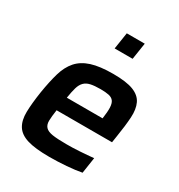

<svg xmlns="http://www.w3.org/2000/svg" viewBox="-175 -847 906 972"><g transform="rotate(30 278.5 -361.0)"><path d="M42 0ZM256 8Q173 8 127 -6Q81 -20 61.5 -51.5Q42 -83 43 -132.5Q44 -182 55 -254Q66 -322 80.5 -372Q95 -422 123.5 -454.5Q152 -487 200.5 -502.5Q249 -518 327 -518Q404 -518 445 -502Q486 -486 501.5 -453.5Q517 -421 514 -371.5Q511 -322 500 -254L494 -215H170Q164 -175 163.5 -151Q163 -127 175.5 -113.5Q188 -100 217 -95.5Q246 -91 299 -91Q315 -91 335 -91.5Q355 -92 376 -93.5Q397 -95 417.5 -96.5Q438 -98 456 -100L442 -7Q407 0 355 4Q303 8 256 8ZM392 -296Q398 -337 397 -361.5Q396 -386 386.5 -398.5Q377 -411 358 -415Q339 -419 310 -419Q274 -419 252 -414Q230 -409 216.5 -395.5Q203 -382 196 -358Q189 -334 183 -296ZM268 -633ZM268 -633 283 -730H388L373 -633Z"/></g></svg>

Font: Azeri Sans SemiBold
Style: Italic
Weight: 600
Designer: Hector Gatti & Omnibus-Type (original fonts) / Cristiano Sobral (main changes and remastering)
Foundry: Omnibus-Type
Version: Version 0.07;August 21, 2020;FontCreator 13.0.0.2681 64-bit;